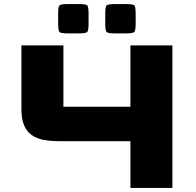

<svg xmlns="http://www.w3.org/2000/svg" viewBox="-20 -923 962 943"><path d="M620.5 0V-229.6H272.1Q228.8 -229.6 194 -236.1Q159.2 -242.6 135 -260.1Q110.8 -277.5 98 -308.3Q85.2 -339.1 85.2 -387.7V-700H291.4V-398.9Q291.4 -398.9 291.4 -398.9Q291.4 -398.9 291.4 -398.9H620.5V-700H826.7V0ZM265.6 -808.8V-854.3Q265.6 -890.4 272.2 -896.7Q278.9 -903.1 315.4 -903.1H365.2Q401.7 -903.1 408.3 -896.7Q415 -890.4 415 -854.3V-808.8Q415 -772.3 408.3 -765.7Q401.7 -759 365.2 -759H315.4Q278.9 -759 272.2 -765.7Q265.6 -772.3 265.6 -808.8ZM496.9 -808.8V-854.3Q496.9 -890.4 503.6 -896.7Q510.2 -903.1 546.7 -903.1H596.5Q633 -903.1 639.7 -896.7Q646.3 -890.4 646.3 -854.3V-808.8Q646.3 -772.3 639.7 -765.7Q633 -759 596.5 -759H546.7Q510.2 -759 503.6 -765.7Q496.9 -772.3 496.9 -808.8Z"/></svg>

Font: Science Gothic
Style: Regular
Weight: 400
Designer: Thomas Phinney, Vassil Kateliev, Brandon Buerkle
Foundry: Font Detective LLC
Version: Version 1.018